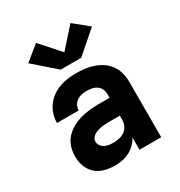

<svg xmlns="http://www.w3.org/2000/svg" viewBox="-183 -902 967 1034"><g transform="rotate(-30 300.0 -384.5)"><path d="M232 8H231Q200 8 169 0Q138 -8 114.5 -29Q91 -50 80 -80Q69 -110 69 -142Q69 -171 78 -199.5Q87 -228 106.5 -250Q126 -272 152 -286.5Q178 -301 206 -309Q234 -317 263.5 -320Q293 -323 322 -323H388V-346Q388 -363 381 -378Q374 -393 360.5 -402Q347 -411 331 -414Q315 -417 298 -417Q282 -417 266.5 -413.5Q251 -410 238 -401Q225 -392 217.5 -377.5Q210 -363 210 -347H75Q75 -374 83 -400Q91 -426 107 -448Q123 -470 145 -486Q167 -502 192.5 -511.5Q218 -521 244.5 -524.5Q271 -528 298 -528Q326 -528 353 -524.5Q380 -521 406 -512Q432 -503 454.5 -487.5Q477 -472 493 -449.5Q509 -427 516 -400.5Q523 -374 523 -346V0H388V-76Q377 -56 360 -39Q343 -22 322.5 -11.5Q302 -1 278.5 3.5Q255 8 232 8ZM287 -103Q305 -103 324 -107.5Q343 -112 358 -123Q373 -134 380.5 -152Q388 -170 388 -189V-212H322Q310 -212 298 -211.5Q286 -211 274 -209Q262 -207 250.5 -203.5Q239 -200 228.5 -194Q218 -188 211 -178Q204 -168 204 -156Q204 -142 212.5 -130.5Q221 -119 233 -113Q245 -107 259 -105Q273 -103 287 -103ZM364 -586H236L102 -703L193 -777L300 -657L407 -777L498 -703Z"/></g></svg>

Font: Iosevka Custom Heavy Extended
Style: Regular
Weight: 900
Width: 7
Monospace: yes
Designer: Belleve Invis
Foundry: Belleve Invis
Version: Version 11.2.4; ttfautohint (v1.8.4)